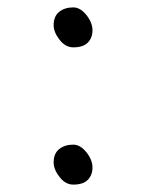

<svg xmlns="http://www.w3.org/2000/svg" viewBox="-20 -492 390 519"><path d="M230 -410Q230 -390 217.5 -377Q205 -364 178 -364Q157 -364 141 -384.5Q125 -405 125 -424Q125 -448 140 -460Q155 -472 178 -472Q197 -472 213.5 -451.5Q230 -431 230 -410ZM230 -39Q230 -19 217.5 -6Q205 7 178 7Q157 7 141 -13.5Q125 -34 125 -53Q125 -77 140 -89Q155 -101 178 -101Q197 -101 213.5 -80.5Q230 -60 230 -39Z"/></svg>

Font: QiushuiShotai
Style: Regular
Weight: 600
Designer: Fontworks Inc.
Foundry: Fontworks Inc.
Version: Version 1.250